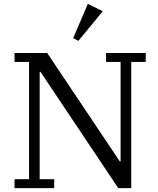

<svg xmlns="http://www.w3.org/2000/svg" viewBox="-20 -972 818 992"><path d="M55 -46H130V-652H55V-698H224L599 -138H603V-652H528V-698H733V-652H658V0H591L189 -601H185V-46H260V0H55ZM358 -775 434 -952 511 -914 385 -761Z"/></svg>

Font: IBM Plex Serif
Style: Regular
Weight: 400
Designer: Mike Abbink, Paul van der Laan, Pieter van Rosmalen
Foundry: Bold Monday
Version: Version 2.6